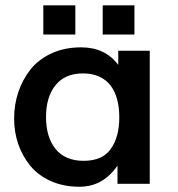

<svg xmlns="http://www.w3.org/2000/svg" viewBox="-20 -692 670 723"><path d="M366.7 -562V-671.9H486.3V-562ZM143.1 -562V-671.9H263.7V-562ZM294.9 -86.4Q365.7 -86.4 397 -130.9Q429.2 -175.3 429.2 -250.5Q429.2 -288.6 420.7 -319.3Q412.1 -350.1 395.3 -371.3Q378.4 -392.6 352.5 -404.1Q326.7 -415.5 292.5 -415.5Q224.6 -415.5 189 -371.1Q153.3 -326.7 153.3 -251.5Q153.3 -175.8 189 -131.3Q225.1 -86.4 294.9 -86.4ZM279.8 11.2Q218.3 11.2 170.2 -10.7Q122.1 -32.7 92.8 -69.3Q63.5 -106 48.3 -150.6Q33.2 -195.3 33.2 -245.1Q33.2 -297.9 48.8 -344.7Q64.5 -391.6 94.2 -429.7Q125 -468.3 173.8 -491Q222.7 -513.7 285.6 -513.7Q376 -513.7 425.3 -447.8V-501H543.9V0H422.4V-68.4Q367.7 11.2 279.8 11.2Z"/></svg>

Font: Ride
Style: Bold
Weight: 700
Version: Version 3.000